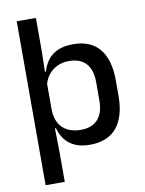

<svg xmlns="http://www.w3.org/2000/svg" viewBox="-91 -726 726 962"><g transform="rotate(-10 271.5 -245.0)"><path d="M316.5 11Q273 11 241.8 -2.8Q210.5 -16.5 191 -41.8Q171.5 -67 162.5 -100.5H130L157.5 -193Q159 -152 175 -124.8Q191 -97.5 219.2 -84Q247.5 -70.5 284.5 -70.5Q341 -70.5 371 -103.2Q401 -136 401 -199.5V-293Q401 -355.5 371.2 -388Q341.5 -420.5 284.5 -420.5Q250.5 -420.5 224 -407.5Q197.5 -394.5 180.2 -372.2Q163 -350 156 -321.5L133 -388.5H162.5Q171 -419.5 189.2 -444.8Q207.5 -470 239.5 -485Q271.5 -500 320.5 -500Q408 -500 453.8 -445Q499.5 -390 499.5 -284.5V-207Q499.5 -100.5 453.5 -44.8Q407.5 11 316.5 11ZM159.5 172H62V-662H159.5V-489L157 -374.5L157.5 -342.5V-141.5L157 -121.5L159.5 17Z"/></g></svg>

Font: Anek Kannada Medium
Style: Regular
Weight: 500
Designer: Vaishnavi Murthy, Maithili Shingre (Kannada) & Yesha Goshar (Latin)
Foundry: Ek Type
Version: Version 1.003